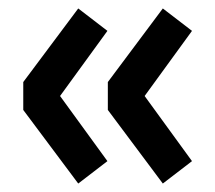

<svg xmlns="http://www.w3.org/2000/svg" viewBox="-20 -602 509 454"><path d="M122 -375 234 -221 165 -168 35 -342V-408L165 -582L234 -529ZM322 -375 434 -221 365 -168 235 -342V-408L365 -582L434 -529Z"/></svg>

Font: Graduate
Style: Regular
Weight: 400
Version: Version 1.001